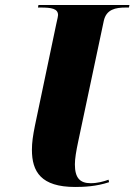

<svg xmlns="http://www.w3.org/2000/svg" viewBox="-20 -734 535 764"><path d="M279 10C314 10 363 8 414 -9L412 -19C393 -12 368 -5 341 -5C298 -5 278 -26 278 -80C278 -103 283 -132 291 -170L393 -651C403 -697 440 -704 480 -704H493L495 -714H133L131 -704H142C184 -704 211 -700 211 -674C211 -670 209 -661 204 -639L119 -234C111 -194 107 -167 107 -138C107 -51 143 10 279 10Z"/></svg>

Font: Noto Serif Display SemiCondensed Black
Style: Italic
Weight: 900
Width: 4
Italic angle: -12°
Designer: Monotype Design Team
Foundry: Monotype Imaging Inc.
Version: Version 2.009